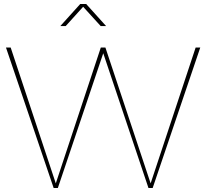

<svg xmlns="http://www.w3.org/2000/svg" viewBox="-20 -936 1027 956"><path d="M719.2 0 494.1 -670.9 268.1 0H247.1L9.8 -699.2H33.2L257.8 -22.9L481.9 -699.2H504.9L730 -22.9L954.1 -699.2H977.1L740.2 0ZM481.4 -806.2 394 -902.3 307.1 -806.2H280.3L379.4 -916H409.2L508.3 -806.2Z"/></svg>

Font: Montserrat
Style: Thin
Weight: 250
Designer: Julieta Ulanovsky
Foundry: Julieta Ulanovsky
Version: Version 1.000;PS 002.000;hotconv 1.0.70;makeotf.lib2.5.58329